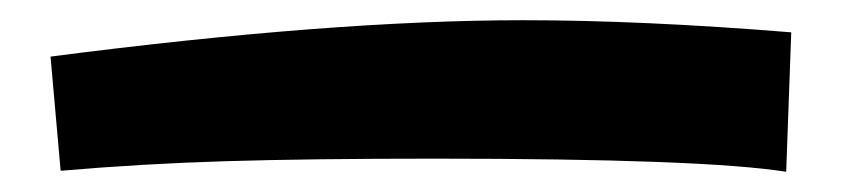

<svg xmlns="http://www.w3.org/2000/svg" viewBox="-20 -486 833 190"><path d="M410 -329Q287 -329 204 -326.5Q121 -324 40 -317L30 -430Q308 -466 498 -466Q615 -466 763 -454L758 -316Q676 -329 410 -329Z"/></svg>

Font: Otomanopee One
Style: Regular
Weight: 400
Designer: Das Ende der Wildnis
Foundry: Gutenberg Labo
Version: Version 3.005